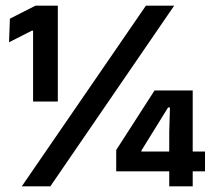

<svg xmlns="http://www.w3.org/2000/svg" viewBox="-20 -659 754 679"><path d="M97 -300V-550.5H92.5L12 -509.5L15 -593L105.5 -639H184.5V-300ZM57 0 496 -639H596L158 0ZM578.5 0V-191.5L581 -279H574.5L480 -126.5V-98.5L440.5 -123H705V-53H391V-128.5L526.5 -339H661.5V0Z"/></svg>

Font: Anek Latin SemiBold
Style: Regular
Weight: 600
Designer: Yesha Goshar
Foundry: Ek Type
Version: Version 1.003